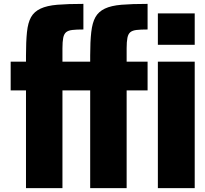

<svg xmlns="http://www.w3.org/2000/svg" viewBox="-20 -891 1059 990"><path d="M114 79V-425H35V-573H114V-605Q114 -676 119 -725Q124 -774 140 -802.5Q156 -831 189 -846.5Q222 -862 275.5 -866.5Q329 -871 410 -871V-739Q374 -739 353 -736.5Q332 -734 321 -725Q310 -716 306 -696Q302 -676 302 -642V-573H410V-425H302V79ZM794 79V-573H984V79ZM794 -660V-822H984V-660ZM445 79V-425H366V-573H445V-605Q445 -676 450.5 -725Q456 -774 472 -802.5Q488 -831 520.5 -846.5Q553 -862 606.5 -866.5Q660 -871 741 -871V-739Q705 -739 684 -736.5Q663 -734 652 -725Q641 -716 637 -696Q633 -676 633 -642V-573H741V-425H633V79Z"/></svg>

Font: Farlight84_Sys_V01
Style: Bold
Weight: 700
Designer: Monotype Design Team, Nadine Chahine and Nizar Qandah
Foundry: Monotype Imaging Inc.
Version: Version 2.004;October 31, 2024;FontCreator 14.0.0.2814 64-bi